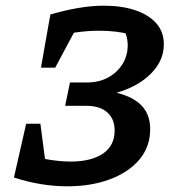

<svg xmlns="http://www.w3.org/2000/svg" viewBox="-20 -645 622 675"><path d="M29 -21 71 -100Q117 -89 156.5 -83Q196 -77 228 -77Q301 -77 342 -105Q383 -133 383 -186Q383 -227 357 -250Q331 -273 283 -273H209L226 -355H285Q328 -355 360 -372.5Q392 -390 410.5 -419.5Q429 -449 429 -486Q429 -504 423.5 -522Q418 -540 406 -558L442 -523Q392 -537 329 -537Q291 -537 250 -531.5Q209 -526 168 -515L157 -594Q208 -609 255.5 -617Q303 -625 345 -625Q408 -625 455.5 -609Q503 -593 529.5 -563Q556 -533 556 -489Q556 -432 511 -386.5Q466 -341 390 -319Q450 -304 479 -272.5Q508 -241 508 -191Q508 -129 470 -84Q432 -39 366 -14.5Q300 10 217 10Q172 10 125 2.5Q78 -5 29 -21ZM72 -210H122L147 -19L29 -21ZM124 -407 157 -594 275 -596 174 -407Z"/></svg>

Font: Piazzolla Thin
Style: Bold Italic
Weight: 700
Italic angle: -11.3°
Version: Version 2.005